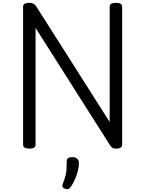

<svg xmlns="http://www.w3.org/2000/svg" viewBox="-20 -1035 1025 1355"><path d="M187 14Q143 14 143 -14V-988Q143 -1002 154 -1008.5Q165 -1015 187 -1015Q205 -1015 216.5 -1008.5Q228 -1002 237 -988L754 -174V-988Q754 -1002 765 -1008.5Q776 -1015 798 -1015Q842 -1015 842 -988V-14Q842 0 831 7Q820 14 799 14Q783 14 774 9Q765 4 754 -14L231 -838V-14Q231 0 220 7Q209 14 187 14ZM436 296Q424 291 421 282.5Q418 274 424 260Q436 229 442 205.5Q448 182 449.5 158.5Q451 135 451 105Q451 88 460.5 81Q470 74 489 74Q512 74 524.5 85Q537 96 537 115Q537 140 530 169Q523 198 510.5 227Q498 256 482 280Q472 296 462 299Q452 302 436 296Z"/></svg>

Font: Playwrite NG Modern
Style: Regular
Weight: 400
Designer: Veronika Burian, José Scaglione
Foundry: TypeTogether
Version: Version 1.002